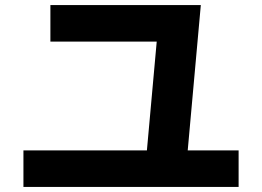

<svg xmlns="http://www.w3.org/2000/svg" viewBox="-20 -742 1040 762"><path d="M927 0H73V-145H563L602 -577H180V-722H777L725 -145H927Z"/></svg>

Font: Murecho
Style: Bold
Weight: 700
Designer: Neil Summerour
Foundry: Positype
Version: Version 1.010; ttfautohint (v1.8.3)